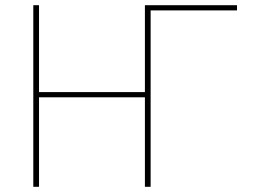

<svg xmlns="http://www.w3.org/2000/svg" viewBox="-20 -718 975 738"><path d="M108 -698H130V-364H537V-698H891V-678H559V0H537V-344H130V0H108Z"/></svg>

Font: Plexus Sans Thin
Style: Regular
Weight: 250
Version: Version 2.001;PS 002.001;hotconv 1.0.70;makeotf.lib2.5.58329